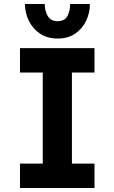

<svg xmlns="http://www.w3.org/2000/svg" viewBox="-20 -941 573 961"><path d="M80 0V-122H194V-578H80V-700H453V-578H340V-122H453V0ZM268 -748Q217 -748 180.5 -772.5Q144 -797 124.5 -836.5Q105 -876 105 -921H204Q204 -887 219 -861Q234 -835 268 -835Q304 -835 317.5 -861Q331 -887 331 -921H430Q430 -876 411 -836.5Q392 -797 356 -772.5Q320 -748 268 -748Z"/></svg>

Font: Inclusive Sans
Style: Bold
Weight: 700
Designer: Olivia King
Foundry: Olivia King
Version: Version 2.004